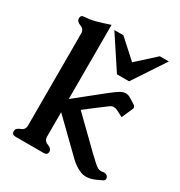

<svg xmlns="http://www.w3.org/2000/svg" viewBox="-174 -849 916 979"><g transform="rotate(30 284.0 -359.5)"><path d="M224.1 -713.4H277.3L384.8 -616.2L491.7 -713.4H544.9L419.9 -524.4H348.6ZM198.7 -211.9V-71.3Q198.7 -45.9 223.1 -37.4Q247.6 -28.8 247.6 -10.3Q247.6 9.8 225.6 9.8H60.1Q37.6 9.8 37.6 -10.3Q37.6 -28.8 62 -37.4Q86.4 -45.9 86.4 -71.3V-613.8Q86.4 -638.7 62 -647.5Q37.6 -656.2 37.6 -675.3Q37.6 -695.3 59.6 -695.3Q89.8 -696.8 120.4 -704.8Q150.9 -712.9 198.7 -729V-292.5L350.6 -414.1Q381.3 -439 404.8 -453.6Q421.4 -463.4 437 -463.4Q449.2 -463.4 460.9 -457L497.6 -434.6Q508.3 -427.2 508.3 -418Q508.3 -413.6 505.9 -409.7L478 -347.2L440.9 -366.2Q429.2 -372.1 418.9 -372.1Q407.2 -372.1 396 -363.8Q325.2 -311 279.3 -274.9L441.9 -116.2Q493.2 -66.4 506.8 -60.1Q515.6 -56.2 523.9 -56.2Q527.3 -56.2 531.2 -56.6Q536.1 -58.1 541.5 -58.1Q559.6 -58.1 566.4 -43.9Q567.9 -39.1 567.9 -36.1Q567.9 -25.4 556.6 -20.5L525.4 -5.9Q497.1 6.8 472.2 6.8Q455.1 6.8 439.9 0.5Q405.8 -13.2 377.9 -40.5L201.2 -212.4Q203.1 -214.4 203.1 -214.8Q202.6 -214.8 198.7 -211.9Z"/></g></svg>

Font: Caudex
Style: Bold
Weight: 700
Version: Version 1.01